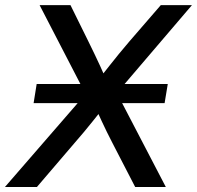

<svg xmlns="http://www.w3.org/2000/svg" viewBox="-49 -748 788 768"><path d="M85.4 -335.4 97.7 -412.1H622.1L609.4 -335.4ZM-29.3 0 328.1 -412.1 314.5 -331.1 109.4 -727.5H232.9L304.7 -582Q317.4 -556.2 328.9 -532.2Q340.3 -508.3 351.3 -484.6Q362.3 -460.9 373 -436H350.1Q369.6 -460.9 388.4 -484.6Q407.2 -508.3 426.8 -532.5Q446.3 -556.6 468.3 -582L594.2 -727.5H718.8L384.8 -336.4L397.9 -415.5L614.3 0H491.7L400.9 -175.8Q388.7 -199.2 378.2 -220.7Q367.7 -242.2 357.7 -263.7Q347.7 -285.2 337.4 -308.1H357.9Q339.8 -285.2 322.5 -263.7Q305.2 -242.2 287.4 -220.7Q269.5 -199.2 249 -175.8L98.6 0Z"/></svg>

Font: Inter 28pt Medium
Style: Italic
Weight: 500
Italic angle: -9.3988°
Designer: Rasmus Andersson
Foundry: rsms
Version: Version 4.001;git-66647c0bb